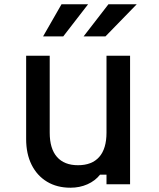

<svg xmlns="http://www.w3.org/2000/svg" viewBox="-20 -860 740 896"><path d="M587 -600V0H477V-45H447Q424 -16 388 0Q352 16 309 16Q246 16 199.5 -12Q153 -40 127.5 -91Q102 -142 102 -211V-600H212V-241Q212 -166 246 -127.5Q280 -89 344 -89Q409 -89 443 -127.5Q477 -166 477 -241V-600ZM181 -690 267 -840H391L275 -690ZM370 -690 486 -840H618L472 -690Z"/></svg>

Font: Martian Mono
Style: Regular
Weight: 400
Monospace: yes
Designer: Roman Shamin
Foundry: Evil Martians
Version: Version 1.000; ttfautohint (v1.8.4.7-5d5b)